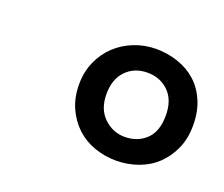

<svg xmlns="http://www.w3.org/2000/svg" viewBox="-61 -799 533 456"><g transform="rotate(20 205.0 -571.0)"><path d="M266 -490Q298 -490 319.5 -510Q341 -530 341 -571Q341 -610 319.5 -631Q298 -652 266 -652Q233 -652 212 -630.5Q191 -609 191 -571Q191 -533 213.5 -511.5Q236 -490 266 -490ZM122 -571Q122 -602 133.5 -628Q145 -654 164.5 -672.5Q184 -691 210.5 -701.5Q237 -712 266 -712Q295 -712 321.5 -703Q348 -694 367.5 -676.5Q387 -659 398.5 -632.5Q410 -606 410 -571Q410 -538 398.5 -512Q387 -486 367.5 -467.5Q348 -449 321.5 -439.5Q295 -430 266 -430Q237 -430 210.5 -439.5Q184 -449 164.5 -467.5Q145 -486 133.5 -512Q122 -538 122 -571Z"/></g></svg>

Font: PTSerif
Style: Bold Italic
Weight: 700
Italic angle: -12°
Designer: A.Korolkova, O.Umpeleva, V.Yefimov
Foundry: ParaType Ltd
Version: Version 1.000W OFL; ttfautohint (v1.2) -l 8 -r 50 -G 200 -x 